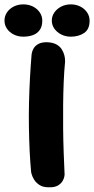

<svg xmlns="http://www.w3.org/2000/svg" viewBox="-93 -838 420 856"><path d="M124 -3Q98.2 -3 82.8 -13.4Q67.2 -23.8 59.1 -37.1Q51 -50.5 48.4 -60.5Q45.8 -70.5 45.8 -70.5Q41.8 -113.5 39.2 -164.5Q36.8 -215.5 35.9 -270.9Q35 -326.2 36.4 -382.5Q37.8 -438.8 40.8 -492.8Q43.8 -546.8 47.8 -594.8Q47.8 -594.8 49.4 -603.4Q51 -612 57.2 -622.7Q63.3 -633.3 77.2 -641.5Q91.2 -649.8 115.8 -649.8Q142.2 -648.9 158.2 -640.1Q174.2 -631.2 182.4 -618Q190.5 -604.7 193.8 -591.8Q197 -579 197 -570.1Q197 -561.2 197 -561.2Q193 -520.2 191 -472Q189 -423.8 188.5 -371.2Q188 -318.8 188.5 -264.8Q189 -210.8 190.9 -158.5Q192.8 -106.2 195 -59.5Q195 -59.5 193.8 -50.9Q192.6 -42.4 186 -30.9Q179.5 -19.5 165 -10.9Q150.5 -2.2 124 -3ZM222.7 -674.5Q199.5 -674.5 180.4 -684.1Q161.3 -693.7 149.6 -709.9Q138 -726.2 138 -746.2Q138 -766.2 149.6 -782.8Q161.2 -799.2 180.4 -808.9Q199.5 -818.5 222.7 -818.5Q246 -818.5 265 -808.9Q284 -799.2 295.2 -782.7Q306.5 -766.1 306.5 -746.2Q306.5 -707.2 282 -690.9Q257.6 -674.5 222.7 -674.5ZM10.7 -674.5Q-12.5 -674.5 -31.6 -684.1Q-50.8 -693.8 -61.9 -710Q-73 -726.2 -73 -746.2Q-73 -766.2 -61.9 -782.8Q-50.8 -799.2 -31.7 -808.9Q-12.6 -818.5 10.7 -818.5Q34.8 -818.5 53.9 -808.9Q73 -799.2 84.2 -782.7Q95.5 -766.1 95.5 -746.2Q95.5 -720.2 84.2 -704.4Q73 -688.5 53.9 -681.5Q34.8 -674.5 10.7 -674.5Z"/></svg>

Font: Sour Gummy Black
Style: Regular
Weight: 900
Version: Version 1.000